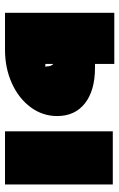

<svg xmlns="http://www.w3.org/2000/svg" viewBox="125 -601 476 766"><g transform="rotate(90 363.0 -218.0)"><path d="M443 -208Q443 -150 408 -102.5Q373 -55 312.5 -27.5Q252 0 179 0H31V-436H235V-359H250Q341 -359 392 -319Q443 -279 443 -208ZM247 -161Q245 -164 245 -166Q245 -184 235 -193V-161ZM504 -430H716V0H504Z"/></g></svg>

Font: Ysabeau Black
Style: Regular
Weight: 900
Designer: Christian Thalmann (Catharsis Fonts)
Version: Version 0.003